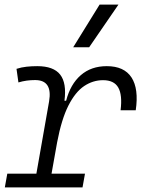

<svg xmlns="http://www.w3.org/2000/svg" viewBox="-20 -815 626 835"><path d="M1 0 11.7 -59.6H138.2L193.4 -373.5Q209.5 -466.8 132.8 -466.8Q114.3 -466.8 96.2 -464.4Q78.1 -461.9 60.1 -456.5L51.8 -515.6Q72.8 -522.5 95.5 -524.9Q118.2 -527.3 142.1 -527.3Q212.9 -527.3 241.7 -490.5Q270.5 -453.6 260.3 -377H267.6Q286.1 -448.7 331.3 -488Q376.5 -527.3 444.3 -527.3Q520 -527.3 552 -478Q584 -428.7 570.3 -335.4H504.4Q512.7 -401.9 494.4 -434.1Q476.1 -466.3 428.2 -466.3Q384.3 -466.3 345.9 -440.7Q307.6 -415 277.6 -356Q247.6 -296.9 228.5 -196.3L204.1 -59.6H349.6L338.9 0ZM298.3 -609.4 413.1 -794.9H495.1L367.7 -609.4Z"/></svg>

Font: Cascadia Code Light
Style: Italic
Weight: 300
Italic angle: -10°
Monospace: yes
Designer: Aaron Bell
Foundry: Saja Typeworks
Version: Version 2404.023; ttfautohint (v1.8.4)